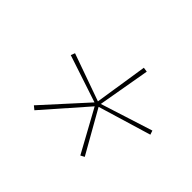

<svg xmlns="http://www.w3.org/2000/svg" viewBox="-98 -919 795 795"><g transform="rotate(45 300.0 -521.5)"><path d="M161 -299 145 -312 314 -498 106 -567 113 -585 321 -511 357 -744 377 -741 337 -512 566 -585 572 -567 339 -497 445 -310 428 -301 326 -487Z"/></g></svg>

Font: Iosevka Etoile Thin
Style: Italic
Weight: 100
Italic angle: -9°
Designer: Belleve Invis
Foundry: Belleve Invis
Version: Version 22.1.2; ttfautohint (v1.8.4)